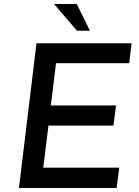

<svg xmlns="http://www.w3.org/2000/svg" viewBox="-20 -943 696 963"><path d="M163 -726H640L628 -626H261L235 -414H562L549 -313H223L197 -102H578L565 0H75ZM365 -923 431 -789H366L251 -923Z"/></svg>

Font: Josefin Sans Thin Medium
Style: Italic
Weight: 500
Italic angle: -7°
Version: Version 2.000